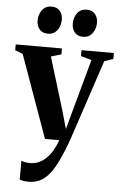

<svg xmlns="http://www.w3.org/2000/svg" viewBox="-73 -800 691 1096"><g transform="rotate(5 273.0 -252.0)"><path d="M132.5 251.5Q116 251.5 102.8 249.2Q89.5 247 82 243V135.5Q90 139 103.8 141.8Q117.5 144.5 132.5 144.5Q159 144.5 182 134.5Q205 124.5 224.5 105.5Q244 86.5 259.8 60Q275.5 33.5 287.5 0H205.5L36.5 -472L-8 -489.5V-523H257V-489L198 -472L289 -174L319.5 -66.5L347.5 -169.5L430.5 -472L369 -489V-523H554.5V-489L504 -472Q483 -410 461.5 -345Q440 -280 419.8 -219Q399.5 -158 383 -108.2Q366.5 -58.5 355.5 -26Q344.5 6.5 341.5 14Q312.5 92 283.5 145Q254.5 198 218.8 224.8Q183 251.5 132.5 251.5ZM169 -600Q137 -600 120.8 -620.2Q104.5 -640.5 104.5 -670.5Q104.5 -705 123.8 -730.5Q143 -756 176.5 -756H177.5Q209.5 -756 225.8 -735.8Q242 -715.5 242 -685.5Q242 -652.5 223 -626.2Q204 -600 170 -600ZM370.5 -600Q338.5 -600 322.2 -620.2Q306 -640.5 306 -670.5Q306 -705 325.2 -730.5Q344.5 -756 378.5 -756H379Q411 -756 427.2 -735.8Q443.5 -715.5 443.5 -685.5Q443.5 -652.5 424.5 -626.2Q405.5 -600 371.5 -600Z"/></g></svg>

Font: Merriweather 96pt
Style: Bold
Weight: 700
Version: Version 2.100